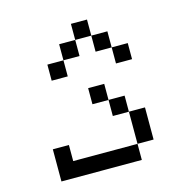

<svg xmlns="http://www.w3.org/2000/svg" viewBox="-89 -830 677 721"><g transform="rotate(-15 250.0 -469.0)"><path d="M437.5 -562.5V-625H375V-562.5ZM62.5 -312.5Q62.5 -312.5 62.5 -187.5H375V-250H125V-312.5ZM375 -250H437.5Q437.5 -250 437.5 -375H375Q375 -375 375 -250ZM375 -375V-437.5H312.5V-375ZM312.5 -437.5V-500H250V-437.5ZM187.5 -625H125V-562.5H187.5ZM187.5 -625H250V-687.5H187.5ZM375 -625V-687.5H312.5V-625ZM250 -687.5H312.5V-750H250Z"/></g></svg>

Font: CalcUnifontExMono
Style: Regular
Weight: 500
Version: Version 15.0.06